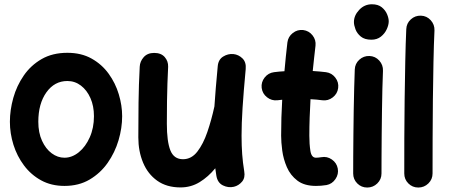

<svg xmlns="http://www.w3.org/2000/svg" viewBox="-20 -796 2063 881"><path d="M289.1 -553.7Q353 -553.7 400.1 -527.3Q447.3 -501 478.5 -457.8Q509.8 -414.6 525.1 -363.3Q540.5 -312 540.5 -262.7Q540.5 -208.5 523.9 -152.3Q507.3 -96.2 474.1 -48.8Q440.9 -1.5 391.4 27.8Q341.8 57.1 275.9 57.1Q215.3 57.1 168.7 31.5Q122.1 5.9 90.1 -36.9Q58.1 -79.6 41.7 -131.8Q25.4 -184.1 25.4 -237.3Q25.4 -291 41 -346.7Q56.6 -402.3 88.9 -449.2Q121.1 -496.1 170.9 -524.9Q220.7 -553.7 289.1 -553.7ZM289.1 -424.3Q230 -424.3 192.9 -372.3Q155.8 -320.3 155.8 -237.3Q155.8 -187 172.9 -149.9Q189.9 -112.8 217.3 -92.5Q244.6 -72.3 275.9 -72.3Q310.5 -72.3 341.6 -97.4Q372.6 -122.6 391.8 -165.8Q411.1 -209 411.1 -262.7Q411.1 -309.6 395 -345.9Q378.9 -382.3 351.3 -403.3Q323.7 -424.3 289.1 -424.3Z M1107.4 -479Q1097.7 -374.5 1093 -301.5Q1088.4 -228.5 1088.4 -173.3Q1088.4 -127 1091.3 -88.1Q1094.2 -49.3 1100.6 -10.3Q1106 19.5 1090.6 37.6Q1075.2 55.7 1053.2 61Q1027.8 66.9 1002.9 54.7Q978 42.5 972.7 9.8Q969.7 -7.3 967.8 -23.9Q936 15.1 896.2 39.6Q856.4 64 808.6 64Q744.6 64 701.4 33.2Q658.2 2.4 636.5 -49.8Q614.7 -102.1 614.7 -165.5Q614.7 -243.7 615.7 -325.4Q616.7 -407.2 621.1 -489.7Q622.1 -514.2 639.4 -533.7Q656.7 -553.2 687.5 -553.2Q719.2 -553.2 735.8 -534.2Q752.4 -515.1 751.5 -489.7Q749.5 -451.2 748.3 -413.6Q747.1 -376 746.3 -331.8Q745.6 -287.6 745.6 -228.5Q745.6 -147 761.7 -106.2Q777.8 -65.4 819.8 -65.4Q858.4 -65.4 885.5 -100.3Q912.6 -135.3 931.4 -190.2Q950.2 -245.1 963.4 -305.7L963.9 -308.1Q966.3 -347.2 970.2 -392.6Q974.1 -438 979 -491.2Q981.4 -522.5 1003.9 -536.4Q1026.4 -550.3 1051.3 -547.9Q1074.7 -545.4 1092.5 -528.1Q1110.4 -510.7 1107.4 -479Z M1531.7 -392.1Q1528.3 -365.7 1506.8 -349.1Q1485.4 -332.5 1459 -335.9Q1433.6 -339.4 1404.8 -340.8Q1402.3 -299.3 1400.9 -257.3Q1399.4 -215.3 1399.4 -173.3Q1399.4 -134.8 1404.3 -103.5Q1409.2 -72.3 1429.7 -72.3Q1439 -72.3 1454.6 -74.7Q1480.5 -79.6 1502.7 -64.2Q1524.9 -48.8 1529.8 -22.9Q1534.7 2.9 1519.3 25.6Q1503.9 48.3 1478 53.2Q1464.8 55.2 1452.9 56.2Q1440.9 57.1 1429.7 57.1Q1376.5 57.1 1344.5 32.7Q1312.5 8.3 1296.4 -28.8Q1280.3 -65.9 1275.1 -105Q1270 -144 1270 -173.3Q1270 -215.3 1271.2 -256.6Q1272.5 -297.9 1274.9 -338.4Q1263.7 -337.4 1252.9 -335.9Q1226.6 -333 1205.3 -349.6Q1184.1 -366.2 1180.7 -392.6Q1177.7 -418.9 1194.3 -440.2Q1210.9 -461.4 1237.3 -464.8Q1260.3 -467.8 1285.2 -469.2Q1288.1 -502.4 1291.5 -535.6Q1294.9 -568.8 1298.8 -601.6Q1302.2 -627.9 1323.5 -644.5Q1344.7 -661.1 1371.1 -658.2Q1397.5 -654.8 1414.1 -633.8Q1430.7 -612.8 1427.7 -586.4Q1424.3 -557.1 1421.1 -528.1Q1418 -499 1415 -470.2Q1446.8 -468.3 1475.6 -464.8Q1502 -461.4 1518.6 -439.9Q1535.2 -418.5 1531.7 -392.1Z M1604 -694.8Q1604 -725.1 1628.2 -750.7Q1652.3 -776.4 1686.5 -776.4Q1714.8 -776.4 1731.7 -762.7Q1748.5 -749 1756.1 -730.7Q1763.7 -712.4 1763.7 -698.2Q1763.7 -681.6 1754.6 -661.9Q1745.6 -642.1 1727.8 -627.9Q1710 -613.8 1684.1 -613.8Q1653.3 -613.8 1635.7 -628.2Q1618.2 -642.6 1611.1 -661.6Q1604 -680.7 1604 -694.8ZM1675.3 -539.1Q1702.1 -538.1 1720.2 -518.1Q1738.3 -498 1737.3 -471.2Q1735.8 -437.5 1734.6 -389.4Q1733.4 -341.3 1732.7 -286.6Q1731.9 -231.9 1731.4 -177.7Q1731 -123.5 1730.7 -77.1Q1730.5 -30.8 1730.5 0Q1730.5 26.9 1711.2 45.7Q1691.9 64.5 1665 64.5Q1638.2 64.5 1619.4 45.7Q1600.6 26.9 1600.6 0Q1600.6 -31.2 1600.8 -77.6Q1601.1 -124 1601.6 -178.5Q1602.1 -232.9 1603 -288.1Q1604 -343.3 1605.2 -392.6Q1606.4 -441.9 1607.9 -477.1Q1608.9 -503.9 1628.7 -522Q1648.4 -540 1675.3 -539.1Z M1911.6 -724.1Q1938.5 -723.1 1956.5 -703.1Q1974.6 -683.1 1973.6 -656.2Q1970.7 -594.7 1969 -512Q1967.3 -429.2 1966.3 -338.4Q1965.3 -247.6 1965.1 -159.7Q1964.8 -71.8 1964.8 0Q1964.8 26.9 1945.6 45.7Q1926.3 64.5 1899.4 64.5Q1872.6 64.5 1853.8 45.7Q1835 26.9 1835 0Q1835 -72.3 1835.2 -160.2Q1835.4 -248 1836.7 -339.4Q1837.9 -430.7 1839.6 -514.4Q1841.3 -598.1 1844.2 -662.1Q1845.2 -689 1865 -707Q1884.8 -725.1 1911.6 -724.1Z"/></svg>

Font: Mikhak Bold
Style: Regular
Weight: 700
Designer: Amin Abedi
Version: Version 3.3